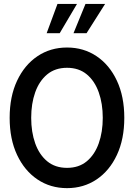

<svg xmlns="http://www.w3.org/2000/svg" viewBox="-20 -960 694 994"><path d="M327 14Q241 14 174 -31Q107 -76 68.5 -157.8Q30 -239.5 30 -350Q30 -460.5 68.5 -542.2Q107 -624 174 -669Q241 -714 327 -714Q413 -714 480 -669Q547 -624 585.2 -542.2Q623.5 -460.5 623.5 -350Q623.5 -239.5 585.2 -157.8Q547 -76 480 -31Q413 14 327 14ZM327 -91Q388.5 -91 429.5 -125.2Q470.5 -159.5 491.2 -218Q512 -276.5 512 -350Q512 -423.5 491.2 -482Q470.5 -540.5 429.5 -574.8Q388.5 -609 327 -609Q265.5 -609 224.2 -574.8Q183 -540.5 162.2 -482Q141.5 -423.5 141.5 -350Q141.5 -276.5 162.2 -218Q183 -159.5 224.2 -125.2Q265.5 -91 327 -91ZM221.5 -788 277.5 -939.5H378.5L289 -788ZM360.5 -788 422.5 -939.5H524L428 -788Z"/></svg>

Font: Cabin Condensed Medium
Style: Regular
Weight: 500
Width: 3
Designer: Pablo Impallari
Foundry: Pablo Impallari. http://www.impallari.com Igino Marini. http://www.ikern.com
Version: Version 3.001; ttfautohint (v1.8.3)